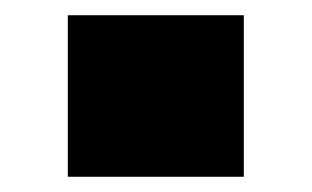

<svg xmlns="http://www.w3.org/2000/svg" viewBox="-20 -232 409 252"><path d="M69 0V-212H300V0Z"/></svg>

Font: Nunito Sans 7pt Expanded Black
Style: Regular
Weight: 900
Width: 7
Designer: Vernon Adams
Foundry: Vernon Adams
Version: Version 3.101;gftools[0.9.27]